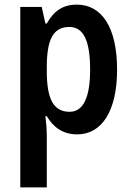

<svg xmlns="http://www.w3.org/2000/svg" viewBox="-20 -573 568 833"><path d="M313 -553C255 -553 214 -527 183 -471H177L161 -543H68V240H183V11C183 -8 181 -36 177 -69H183C212 -19 255 10 315 10C422 10 488 -92 488 -271C488 -455 421 -553 313 -553ZM281 -456C344 -456 371 -393 371 -271C371 -151 342 -88 282 -88C211 -88 183 -145 183 -265V-287C184 -404 212 -456 281 -456Z"/></svg>

Font: Noto Sans Sinhala UI Condensed SemiBold
Style: Regular
Weight: 600
Width: 3
Designer: Jelle Bosma - Monotype Design Team
Foundry: Monotype Imaging Inc.
Version: Version 2.006